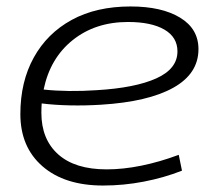

<svg xmlns="http://www.w3.org/2000/svg" viewBox="-20 -564 657 594"><path d="M543 -36Q487 -14 424.5 -2Q362 10 299 10Q180 10 111.5 -49.5Q43 -109 43 -211Q43 -311 84.5 -386Q126 -461 202 -502.5Q278 -544 384 -544Q480 -544 537 -509.5Q594 -475 594 -412Q594 -336 516 -292.5Q438 -249 292 -240Q244 -237 196.5 -238Q149 -239 109 -244Q108 -230 108 -215Q108 -133 160 -86.5Q212 -40 310 -40Q361 -40 417.5 -51.5Q474 -63 533 -85ZM376 -496Q275 -496 205 -440Q135 -384 115 -287Q152 -283 194 -282.5Q236 -282 279 -285Q398 -292 463.5 -321.5Q529 -351 529 -405Q529 -449 488.5 -472.5Q448 -496 376 -496Z"/></svg>

Font: Georama Expanded Light
Style: Italic
Weight: 300
Width: 7
Italic angle: -9°
Designer: Jean-Baptiste Levee
Foundry: Production Type
Version: Version 1.000